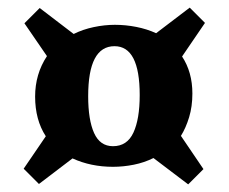

<svg xmlns="http://www.w3.org/2000/svg" viewBox="-20 -587 599 503"><path d="M473 -104 382 -173Q358 -161 330.5 -155.5Q303 -150 276 -150Q218 -150 170 -172L82 -105L42 -145L100 -230Q72 -273 72 -334Q72 -393 103 -440L44 -526L84 -566L173 -498Q197 -510 225.5 -516Q254 -522 281 -522Q309 -522 337 -516.5Q365 -511 389 -500L477 -567L517 -527L457 -439Q484 -398 484 -342Q484 -308 475.5 -280Q467 -252 454 -231L513 -144ZM276 -204Q313 -204 329.5 -239.5Q346 -275 346 -338Q346 -466 280 -466Q211 -466 211 -335Q211 -273 226.5 -238.5Q242 -204 276 -204Z"/></svg>

Font: Literata 36pt
Style: Bold
Weight: 700
Designer: Latin by Veronika Burian and Jose Scaglione. Greek by Irene Vlachou. Cyrillic by Vera Evstafieva.
Foundry: TypeTogether
Version: Version 3.002